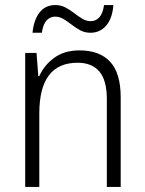

<svg xmlns="http://www.w3.org/2000/svg" viewBox="-20 -808 576 762"><path d="M296 -608Q375 -608 417 -563Q459 -518 459 -422V-66H404V-415Q404 -489 374.5 -524Q345 -559 288 -559Q136 -559 136 -358V-66H80V-598H125L132 -506H136Q155 -549 195 -578.5Q235 -608 296 -608ZM109 -678Q114 -729 137 -758.5Q160 -788 200 -788Q222 -788 240.5 -778Q259 -768 275 -755.5Q291 -743 307 -733.5Q323 -724 340 -724Q360 -724 374 -739Q388 -754 393 -788H430Q426 -735 401.5 -706.5Q377 -678 339 -678Q317 -678 299 -687.5Q281 -697 264.5 -710Q248 -723 232 -732.5Q216 -742 199 -742Q179 -742 165 -727Q151 -712 146 -678Z"/></svg>

Font: Noto Sans Malayalam UI SemiCondensed Light
Style: Regular
Weight: 300
Width: 4
Designer: Jelle Bosma - Monotype Design Team
Foundry: Monotype Imaging Inc.
Version: Version 2.104; ttfautohint (v1.8.4.7-5d5b)